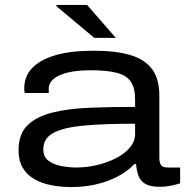

<svg xmlns="http://www.w3.org/2000/svg" viewBox="-20 -744 750 776"><path d="M270 12Q226 12 187 4.5Q148 -3 118 -20.5Q88 -38 71.5 -66.5Q55 -95 55 -137Q55 -202 91 -237.5Q127 -273 191.5 -289Q256 -305 341.5 -308.5Q427 -312 526 -312V-343Q526 -388 509 -413.5Q492 -439 453 -449.5Q414 -460 347 -460Q290 -460 252.5 -450.5Q215 -441 196 -424.5Q177 -408 177 -386V-368H80Q79 -372 78.5 -376.5Q78 -381 78 -387Q78 -435 109.5 -468.5Q141 -502 203 -520.5Q265 -539 358 -539Q446 -539 505 -522Q564 -505 594 -465.5Q624 -426 624 -358V-106Q624 -86 631 -76.5Q638 -67 658 -67H708V-3Q693 2 670.5 6.5Q648 11 626 11Q587 11 567 -1Q547 -13 539.5 -34Q532 -55 530 -81H523Q495 -51 454.5 -30Q414 -9 366.5 1.5Q319 12 270 12ZM289 -67Q329 -67 370.5 -76.5Q412 -86 447.5 -104Q483 -122 504.5 -147Q526 -172 526 -203V-244Q402 -244 319.5 -236.5Q237 -229 196 -207Q155 -185 155 -140Q155 -111 174.5 -95.5Q194 -80 225.5 -73.5Q257 -67 289 -67ZM448 -591H361L208 -719V-724H332Z"/></svg>

Font: Archivo Expanded
Style: Regular
Weight: 400
Width: 7
Designer: Hector Gatti
Foundry: Omnibus-Type
Version: Version 2.001